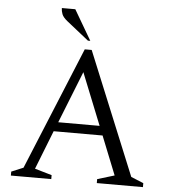

<svg xmlns="http://www.w3.org/2000/svg" viewBox="-58 -914 849 966"><g transform="rotate(5 366.5 -431.0)"><path d="M33 0V-20L93 -45L348 -665H383L637 -46L700 -20V0H467V-20L553 -46L475 -241H228L151 -45L237 -20V0ZM247 -288H456L351 -550ZM360 -710 248 -799Q227 -816 221 -831.5Q215 -847 215 -862H283L372 -710Z"/></g></svg>

Font: Spectral SC Light
Style: Regular
Weight: 300
Designer: Jean-Baptiste Levee
Foundry: Production Type
Version: Version 2.001